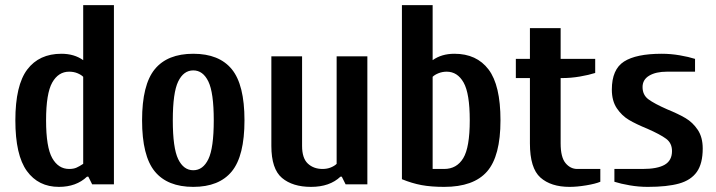

<svg xmlns="http://www.w3.org/2000/svg" viewBox="-20 -720 2795 750"><path d="M40 -250Q40 -387 86.5 -448.5Q133 -510 220 -510Q270 -510 305 -485V-700H425V0H340L325 -30H320Q278 10 210 10Q130 10 85 -52Q40 -114 40 -250ZM305 -80V-420Q297 -428 282.5 -434Q268 -440 250 -440Q208 -440 184 -397.5Q160 -355 160 -250Q160 -145 184 -102.5Q208 -60 250 -60Q267 -60 278.5 -65Q290 -70 305 -80Z M535 -250Q535 -389 584.5 -449.5Q634 -510 735 -510Q836 -510 885.5 -449.5Q935 -389 935 -250Q935 -111 885.5 -50.5Q836 10 735 10Q634 10 584.5 -50.5Q535 -111 535 -250ZM815 -250Q815 -358 794 -401.5Q773 -445 735 -445Q697 -445 676 -401.5Q655 -358 655 -250Q655 -142 676 -98.5Q697 -55 735 -55Q773 -55 794 -98.5Q815 -142 815 -250Z M1040 -150V-500H1160V-150Q1160 -102 1182.5 -81Q1205 -60 1240 -60Q1258 -60 1272.5 -66Q1287 -72 1295 -80V-500H1415V0H1330L1315 -30H1310Q1268 10 1195 10Q1123 10 1081.5 -25Q1040 -60 1040 -150Z M1550 -20V-700H1670V-485Q1705 -510 1755 -510Q1842 -510 1888.5 -448.5Q1935 -387 1935 -250Q1935 -110 1882.5 -50Q1830 10 1715 10Q1664 10 1626.5 3Q1589 -4 1550 -20ZM1715 -60Q1764 -60 1789.5 -102Q1815 -144 1815 -250Q1815 -355 1791 -397.5Q1767 -440 1725 -440Q1708 -440 1693 -434Q1678 -428 1670 -420V-60Z M2050 -160V-415H1995V-490H2050V-610H2170V-490H2305V-435Q2280 -427 2245 -421Q2210 -415 2175 -415H2170V-160Q2170 -106 2189 -83Q2208 -60 2235 -60H2325V-10Q2306 -2 2270 4Q2234 10 2205 10Q2132 10 2091 -26.5Q2050 -63 2050 -160Z M2380 -10V-60H2490Q2548 -60 2576.5 -76.5Q2605 -93 2605 -130Q2605 -161 2582 -178Q2559 -195 2509 -217Q2465 -235 2437 -251.5Q2409 -268 2389.5 -297Q2370 -326 2370 -370Q2370 -449 2417.5 -479.5Q2465 -510 2565 -510Q2600 -510 2635 -504Q2670 -498 2695 -490V-440H2585Q2542 -440 2516 -424.5Q2490 -409 2490 -380Q2490 -349 2513 -332Q2536 -315 2586 -293Q2630 -275 2658 -258.5Q2686 -242 2705.5 -213Q2725 -184 2725 -140Q2725 -81 2702 -48.5Q2679 -16 2632.5 -3Q2586 10 2510 10Q2475 10 2440 4Q2405 -2 2380 -10Z"/></svg>

Font: Cuprum
Style: Bold
Weight: 700
Designer: Jovanny Lemonad
Foundry: Jovanny Lemonad
Version: Version 2.000